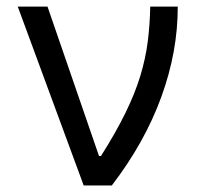

<svg xmlns="http://www.w3.org/2000/svg" viewBox="-20 -566 619 586"><path d="M235.4 0 34.2 -545.9H125L282.2 -89.8H288.1Q334 -162.1 363 -221.7Q392.1 -281.2 408.2 -334.2Q424.3 -387.2 430.9 -438.7Q437.5 -490.2 438.5 -545.9H522.5Q522.9 -409.2 472.4 -270.3Q421.9 -131.3 321.3 0Z"/></svg>

Font: Inter V
Style: 
Weight: 400
Designer: Rasmus Andersson
Foundry: rsms
Version: Version 4.000;git-a3f224843